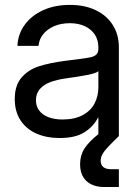

<svg xmlns="http://www.w3.org/2000/svg" viewBox="-20 -545 558 769"><path d="M39.1 -148.4Q39.1 -203.6 66.9 -235.1Q94.7 -266.6 137.5 -280Q180.2 -293.5 244.1 -301.8Q265.6 -304.7 287.1 -307.1Q325.7 -312 341.8 -315.4Q357.9 -318.8 366 -326.7Q374 -334.5 374 -350.6V-355.5Q374 -383.8 360.4 -405.5Q346.7 -427.2 320.8 -439.7Q294.9 -452.1 259.8 -452.1Q224.6 -452.1 196.8 -440.2Q168.9 -428.2 152.6 -407.5Q136.2 -386.7 134.3 -361.3H49.8Q51.8 -408.2 78.9 -445.6Q106 -482.9 152.8 -504.2Q199.7 -525.4 259.8 -525.4Q319.3 -525.4 363.5 -504.2Q407.7 -482.9 431.9 -444.6Q456.1 -406.2 456.1 -355.5V0H374V-73.2H372.1Q354.5 -38.6 318.4 -15.4Q282.2 7.8 218.8 7.8Q166.5 7.8 126 -10Q85.4 -27.8 62.3 -63Q39.1 -98.1 39.1 -148.4ZM374 -195.3V-259.8Q365.7 -252 331.5 -245.1Q297.4 -238.3 240.2 -230.5Q207 -225.6 181.4 -216.1Q155.8 -206.5 139.9 -188.7Q124 -170.9 124 -143.6Q124 -119.6 137 -102.3Q149.9 -85 173.8 -75.7Q197.8 -66.4 230.5 -66.4Q278.8 -66.4 311.3 -84Q343.8 -101.6 358.9 -130.9Q374 -160.2 374 -195.3ZM398.4 204.1Q352.5 204.1 326.7 180.4Q300.8 156.7 300.8 112.3Q300.8 77.1 318.4 49.8Q335.9 22.5 374 -7.8L456.1 0Q426.3 28.8 411.4 44.9Q396.5 61 389.9 73.5Q383.3 85.9 383.3 98.6Q383.3 115.2 393.6 124Q403.8 132.8 425.8 132.8H456.1V204.1Z"/></svg>

Font: Intratopia Thin
Style: Regular
Weight: 100
Designer: Rasmus Andersson
Foundry: rsms
Version: Version 3.000;Glyphs 3.2.3 (3260)